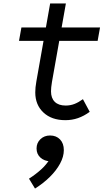

<svg xmlns="http://www.w3.org/2000/svg" viewBox="-20 -683 640 1116"><path d="M360 15.5Q280 15.5 232.5 -29Q185 -73.5 185 -146Q185 -159.5 186.5 -175.8Q188 -192 191.5 -210.5L271.5 -663H363L282 -206.5Q279 -189.5 277.8 -176.2Q276.5 -163 276.5 -152Q276.5 -112.5 298.5 -91Q320.5 -69.5 361.5 -69.5Q389 -69.5 412.8 -78.8Q436.5 -88 462 -106.5L501.5 -33Q468 -8.5 433.2 3.5Q398.5 15.5 360 15.5ZM90.5 -445.5 104.5 -523.5H561.5L547.5 -445.5ZM183.5 413 148.5 355.5Q187.5 330.5 218.8 302.2Q250 274 272.5 237.5V255Q237 253 214.8 232.8Q192.5 212.5 192.5 180Q192.5 147.5 215 126Q237.5 104.5 271 104.5Q307 104.5 329 127.5Q351 150.5 351 189.5Q351 227.5 329.2 267.8Q307.5 308 269.8 345.2Q232 382.5 183.5 413Z"/></svg>

Font: Google Sans Code
Style: Italic
Weight: 400
Italic angle: -10°
Monospace: yes
Designer: Google Sans Code Authors
Foundry: Google LLC
Version: Version 6.000